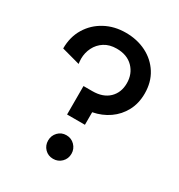

<svg xmlns="http://www.w3.org/2000/svg" viewBox="-176 -851 916 982"><g transform="rotate(30 282.0 -360.5)"><path d="M230 -220.7V-388.7H282.2Q344.7 -388.7 379.9 -422.6Q415 -456.5 415 -511.7Q415 -566.9 379.4 -603.3Q343.8 -639.6 282.2 -639.6Q240.2 -639.6 210.4 -620.6Q180.7 -601.6 165 -570.3Q149.4 -539.1 149.4 -503.4Q149.4 -493.7 150.4 -486.3Q151.4 -479 151.9 -474.1L43.9 -503.4Q43.9 -571.8 75.4 -623.5Q106.9 -675.3 160.9 -704.3Q214.8 -733.4 282.2 -733.4Q349.6 -733.4 403.6 -706.1Q457.5 -678.7 489 -628.9Q520.5 -579.1 520.5 -511.7Q520.5 -453.6 496.3 -408.4Q472.2 -363.3 430.4 -334.2Q388.7 -305.2 335.4 -294.9V-220.7ZM212.4 -57.6Q212.4 -86.4 231.9 -106.9Q251.5 -127.4 280.8 -127.4Q310.1 -127.4 330.1 -106.9Q350.1 -86.4 350.1 -57.6Q350.1 -28.3 330.1 -8.3Q310.1 11.7 280.8 11.7Q251.5 11.7 231.9 -8.3Q212.4 -28.3 212.4 -57.6Z"/></g></svg>

Font: Giphurs Medium
Style: Regular
Weight: 500
Version: Version 0.920; ttfautohint (v1.8.4.7-5d5b)